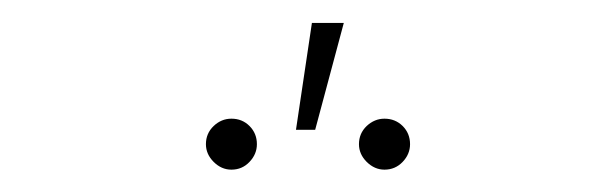

<svg xmlns="http://www.w3.org/2000/svg" viewBox="-20 -796 542 171"><path d="M257.8 -775.6H286.2L260.7 -680.4H243.6ZM322.4 -690.3Q332 -690.3 338.6 -683.8Q345.2 -677.2 345.2 -667.6Q345.2 -658.7 338.6 -651.8Q332 -644.9 322.4 -644.9Q313.6 -644.9 306.6 -651.8Q299.7 -658.7 299.7 -667.6Q299.7 -677.2 306.6 -683.8Q313.6 -690.3 322.4 -690.3ZM186.1 -690.3Q195.7 -690.3 202.2 -683.8Q208.8 -677.2 208.8 -667.6Q208.8 -658.7 202.2 -651.8Q195.7 -644.9 186.1 -644.9Q177.2 -644.9 170.3 -651.8Q163.4 -658.7 163.4 -667.6Q163.4 -677.2 170.3 -683.8Q177.2 -690.3 186.1 -690.3Z"/></svg>

Font: Inter P Thin
Style: Regular
Weight: 100
Designer: Rasmus Andersson
Foundry: rsms
Version: Version 3.018;git-588b23468